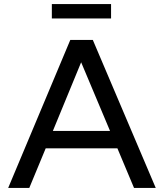

<svg xmlns="http://www.w3.org/2000/svg" viewBox="-20 -917 800 937"><path d="M376 -613 517 -278H238ZM634 0H740L433 -722H323L20 0H123L203 -193H553ZM522 -897H233V-827H522Z"/></svg>

Font: Perun
Style: Regular
Weight: 400
Foundry: Copyright (c) Stefan Peev, Context Ltd, 2016
Version: Version 1.089